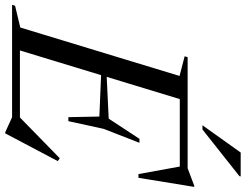

<svg xmlns="http://www.w3.org/2000/svg" viewBox="-162 -830 986 771"><g transform="rotate(90 331.5 -445.0)"><path d="M251.5 -672.5 172.5 -693 176 -705H354L139.5 0H-34L-30.5 -12L57 -33ZM613.5 -683.5 666.5 -673.5H280.5L290.5 -705H622L692.5 -731.5H697L660.5 -507.5H645.5ZM477.5 27.5 417.5 0H75L85.5 -31.5H488L409 -22.5L582 -191.5L593.5 -183.5L482 27.5ZM433 -226H417L414.5 -350.5L187 -360L192.5 -377L423 -388L504 -511.5H520L464 -368ZM449.5 -764.5 559 -918H655L654 -913L466.5 -764.5Z"/></g></svg>

Font: Newsreader 60pt
Style: Italic
Weight: 400
Italic angle: -17°
Designer: Hugues Gentile
Foundry: Production Type
Version: Version 1.003